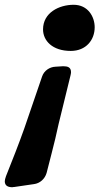

<svg xmlns="http://www.w3.org/2000/svg" viewBox="-75 -792 416 803"><path d="M233 -772C172 -772 105 -739 105 -669C105 -622 144 -579 221 -579C285 -579 321 -625 321 -678C321 -722 293 -772 233 -772ZM157 -513C132 -512 109 -496 101 -472L27 -256C3 -188 -23 -123 -50 -55C-53 -46 -55 -39 -55 -34C-55 -14 -40 -9 -23 -9L-17 -10H-15L67 -22C92 -25 113 -44 120 -69L141 -151C152 -192 161 -232 170 -273L220 -477C221 -482 222 -486 222 -490C222 -511 208 -515 189 -515Z"/></svg>

Font: Bangerz
Style: Bold
Weight: 700
Designer: vernon adams
Foundry: Vernon Adams
Version: Version 2.10;December 28, 2023;FontCreator 13.0.0.2683 64-bi